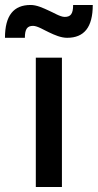

<svg xmlns="http://www.w3.org/2000/svg" viewBox="-88 -752 393 772"><path d="M56 0H161V-520H56ZM-68 -600H12C12 -636 22 -648 45 -648C63 -648 91 -630 109 -622C132 -611 157 -600 182 -600C250 -600 285 -642 285 -732H206C206 -696 196 -684 172 -684C154 -684 126 -702 109 -709C85 -720 60 -732 35 -732C-33 -732 -68 -690 -68 -600Z"/></svg>

Font: Aspekta 500
Style: Regular
Weight: 500
Designer: Ivo Dolenc
Version: Version 2.100